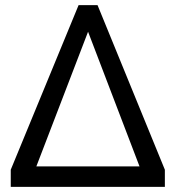

<svg xmlns="http://www.w3.org/2000/svg" viewBox="-20 -730 687 750"><path d="M361 -710 624 -67V0H22V-67L287 -710ZM525 -80 324 -606 122 -80Z"/></svg>

Font: YasnoRaleway Medium
Style: Regular
Weight: 500
Designer: Matt McInerney, Pablo Impallari, Rodrigo Fuenzalida
Foundry: Matt McInerney, Pablo Impallari, Rodrigo Fuenzalida
Version: Version 4.026